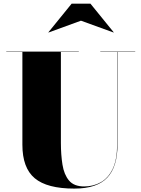

<svg xmlns="http://www.w3.org/2000/svg" viewBox="-20 -1038 790 1072"><path d="M432 -922.5 251 -856.5 250 -857.5 380 -1017.5H485L615 -857.5L614 -856.5ZM15 -750H420V-748H320V-240Q320 -174 328.8 -118.8Q337.5 -63.5 365.2 -30.2Q393 3 450 3Q502 3 543.8 -21Q585.5 -45 609.8 -96.2Q634 -147.5 634 -230V-748H540V-750H735V-748H636V-230Q636 -106.5 578.5 -45.8Q521 15 395 15Q243 15 174 -42.8Q105 -100.5 105 -230V-748H15Z"/></svg>

Font: Bodoni* 96pt Fatface
Style: Regular
Weight: 900
Version: Version 2.3